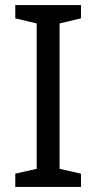

<svg xmlns="http://www.w3.org/2000/svg" viewBox="-20 -734 379 754"><path d="M298 0H40V-52L124 -71V-642L40 -662V-714H298V-662L214 -642V-71L298 -52Z"/></svg>

Font: Noto Sans Mongolian
Style: Regular
Weight: 400
Designer: Monotype Design Team
Foundry: Monotype Imaging Inc.
Version: Version 3.001; ttfautohint (v1.8.4.7-5d5b)